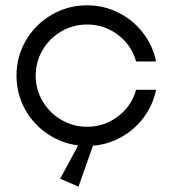

<svg xmlns="http://www.w3.org/2000/svg" viewBox="-20 -541 648 721"><path d="M42 -257Q42 -329 77.5 -389.5Q113 -450 174 -485.5Q235 -521 307 -521Q369.8 -521 424.5 -493.7Q479.1 -466.4 516.5 -418.3Q553.9 -370.3 566.1 -310.2H491Q474.1 -371.5 423.1 -410.2Q372 -449 307 -449Q254.7 -449 210.5 -423.3Q166.3 -397.6 140.2 -353.4Q114 -309.3 114 -257Q114 -204.7 140.2 -160.6Q166.3 -116.4 210.5 -90.7Q254.7 -65 307 -65Q372 -65 423.1 -103.8Q474.1 -142.5 491 -203.8H566.1Q553.9 -143.7 516.5 -95.7Q479.1 -47.6 424.5 -20.3Q369.8 7 307 7Q235 7 174 -28.5Q113 -64 77.5 -124.5Q42 -185 42 -257ZM206 130.1 291.5 -28.3 336.5 -14.9 274.8 160Z"/></svg>

Font: Lineal Thin
Style: Regular
Weight: 200
Designer: Created by Frank Adebiaye with contributions from Anton Moglia & Ariel Martín Pérez
Created by Frank ADEBIAYE with FontF
Foundry: Velvetyne Type Foundry
Version: Version 2.000;Glyphs 3.2 (3227)